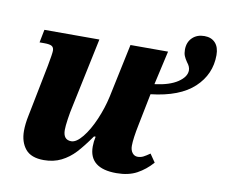

<svg xmlns="http://www.w3.org/2000/svg" viewBox="-72 -717 955 815"><g transform="rotate(10 405.0 -309.0)"><path d="M360 -84Q360 -105 365 -127H358Q325 -80 299 -52Q273 -24 240 -7.5Q207 9 165 9Q110 9 85.5 -21Q61 -51 61 -99Q61 -129 69 -167Q77 -205 78 -212L113 -389Q123 -442 123 -455Q123 -469 114 -474.5Q105 -480 82 -480H61L72 -536H309L246 -237Q240 -211 235.5 -180Q231 -149 231 -133Q231 -90 266 -90Q288 -90 314 -122Q340 -154 361.5 -204Q383 -254 394 -304L443 -536H605L572 -390Q636 -398 671 -421.5Q706 -445 706 -473Q706 -489 692 -506Q683 -519 678.5 -530Q674 -541 674 -557Q674 -589 694 -608.5Q714 -628 746 -628Q776 -628 793 -609.5Q810 -591 810 -557Q810 -474 748.5 -416.5Q687 -359 563 -345L536 -210Q523 -147 523 -116Q523 -97 532 -85.5Q541 -74 555 -74Q568 -74 579 -79.5Q590 -85 607 -97L631 -62Q602 -29 566 -9.5Q530 10 478 10Q360 10 360 -84Z"/></g></svg>

Font: Noto Serif NarrowExtraBold
Style: Italic
Weight: 800
Width: 4
Italic angle: -12°
Designer: Monotype Design Team
Foundry: Monotype Imaging Inc.
Version: Version 1.001